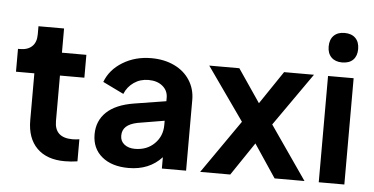

<svg xmlns="http://www.w3.org/2000/svg" viewBox="-52 -869 1905 979"><g transform="rotate(5 900.0 -379.0)"><path d="M116 -187V-427H22V-544H32Q72 -544 94 -565Q116 -586 116 -626V-668H247V-544H372V-427H247V-194Q247 -109 339 -109Q355 -109 374 -112V1Q342 6 309 6Q217 6 166.5 -44.5Q116 -95 116 -187Z M449 -144Q449 -213 496 -258Q543 -303 637 -318L799 -344V-362Q799 -398 771.5 -421Q744 -444 699 -444Q657 -444 624.5 -421.5Q592 -399 577 -362L470 -414Q494 -478 558 -517Q622 -556 704 -556Q770 -556 821.5 -531.5Q873 -507 901.5 -462.5Q930 -418 930 -362V0H806V-58Q742 12 636 12Q550 12 499.5 -30Q449 -72 449 -144ZM660 -88Q721 -88 760 -126.5Q799 -165 799 -222V-244L662 -221Q623 -213 604 -195.5Q585 -178 585 -149Q585 -121 606 -104.5Q627 -88 660 -88Z M1192 -273 1001 -544H1155L1270 -375L1384 -544H1537L1347 -273L1536 0H1383L1270 -169L1156 0H1002Z M1609 -544H1740V0H1609ZM1674 -770Q1710 -770 1730 -750Q1750 -730 1750 -694Q1750 -659 1730.5 -639Q1711 -619 1674 -619Q1639 -619 1619 -639Q1599 -659 1599 -694Q1599 -730 1619 -750Q1639 -770 1674 -770Z"/></g></svg>

Font: Eudoxus Sans
Style: Bold
Weight: 700
Designer: Stijn de Vries
Foundry: tokotype
Version: Version 2.005